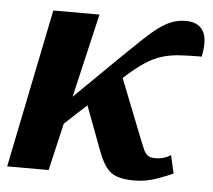

<svg xmlns="http://www.w3.org/2000/svg" viewBox="-44 -588 716 646"><g transform="rotate(5 313.5 -265.0)"><path d="M119 -104 137 -190 354 -403Q391 -439 418.5 -465Q446 -491 468.5 -507.5Q491 -524 512.5 -532Q534 -540 559 -540Q600 -540 617 -512.5Q634 -485 622 -425Q580 -425 548 -423Q516 -421 488 -412.5Q460 -404 430.5 -384.5Q401 -365 363 -330ZM2 0 111 -536H267L142 0ZM432 10Q397 10 374.5 2.5Q352 -5 337.5 -24Q323 -43 310 -77L242 -258L353 -356L443 -128Q450 -111 455.5 -98Q461 -85 469.5 -78Q478 -71 495 -71Q512 -71 525 -75Q538 -79 548 -86L562 -25Q546 -17 508.5 -3.5Q471 10 432 10Z"/></g></svg>

Font: Noto Serif
Style: Italic
Weight: 400
Italic angle: -12°
Designer: Monotype Design Team
Foundry: Monotype Imaging Inc.
Version: Version 2.013